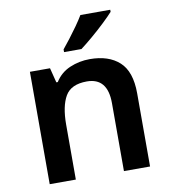

<svg xmlns="http://www.w3.org/2000/svg" viewBox="-85 -839 812 912"><g transform="rotate(-10 321.0 -383.0)"><path d="M371 -552Q462 -552 513.5 -505Q565 -458 565 -353V0H439V-328Q439 -450 339 -450Q263 -450 235 -402Q207 -354 207 -265V0H81V-542H178L196 -471H203Q229 -513 274.5 -532.5Q320 -552 371 -552ZM508 -756Q492 -738 461.5 -709Q431 -680 398 -652Q365 -624 341 -606H257V-619Q272 -637 292 -663Q312 -689 331.5 -716.5Q351 -744 364 -766H508Z"/></g></svg>

Font: Noto Sans Tamil SemiBold
Style: Regular
Weight: 600
Designer: Jelle Bosma - Monotype Design Team
Foundry: Monotype Imaging Inc.
Version: Version 2.004; ttfautohint (v1.8.4.7-5d5b)